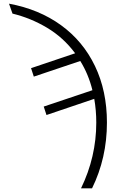

<svg xmlns="http://www.w3.org/2000/svg" viewBox="-20 -785 640 1045"><path d="M504 -118Q504 -184 493 -247L233 -159L218 -205L483 -294Q462 -380 417 -453L164 -368L149 -414L389 -495Q325 -581 236 -634Q147 -687 48 -711L29 -765Q192 -735 312 -648Q432 -561 497 -425.5Q562 -290 562 -118Q562 75 481 240H421Q504 69 504 -118Z"/></svg>

Font: Noto Sans Mono UI Light
Style: Regular
Weight: 300
Monospace: yes
Designer: Monotype Design team
Foundry: Monotype Imaging Inc.
Version: Version 1.000